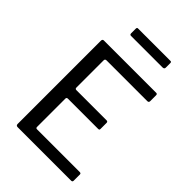

<svg xmlns="http://www.w3.org/2000/svg" viewBox="-269 -1053 1165 1165"><g transform="rotate(45 314.0 -470.0)"><path d="M97 -728Q97 -742 109 -742H558Q568 -742 568 -731V-680Q568 -668 555 -668H206Q193 -668 193 -656V-422Q193 -411 204 -411H463Q474 -411 474 -400V-347Q474 -343 472 -340.5Q470 -338 463 -338H204Q193 -338 193 -327V-84Q193 -74 203 -74H570Q581 -74 581 -64V-11Q581 -6 578.5 -3Q576 0 570 0H111Q97 0 97 -14V-728ZM491 -930V-891Q491 -878 476 -878H206Q200 -878 197.5 -881Q195 -884 195 -890V-929Q195 -940 203 -940H483Q491 -940 491 -930Z"/></g></svg>

Font: Libre Franklin
Style: Regular
Weight: 400
Designer: Pablo Impallari, Rodrigo Fuenzalida, Nhung Nguyen
Foundry: Impallari Type
Version: Version 3.000